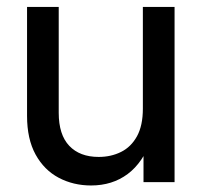

<svg xmlns="http://www.w3.org/2000/svg" viewBox="-20 -536 593 565"><path d="M248 9.8Q195.8 9.8 152.8 -12.9Q109.9 -35.6 84.7 -81.3Q59.6 -127 59.6 -194.8V-515.6H152.8V-204.1Q152.8 -139.6 183.8 -106.9Q214.8 -74.2 270.5 -74.2Q306.6 -74.2 336.2 -88.9Q365.7 -103.5 383.1 -135Q400.4 -166.5 400.4 -216.3V-515.6H493.7V0H402.3V-126.5H425.8Q400.9 -57.6 355.7 -23.9Q310.5 9.8 248 9.8Z"/></svg>

Font: Inter Cardless Display
Style: Regular
Weight: 400
Designer: Rasmus Andersson
Foundry: rsms
Version: Version 4.001;git-9221beed3